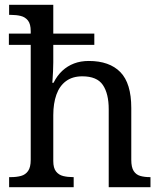

<svg xmlns="http://www.w3.org/2000/svg" viewBox="-20 -780 675 800"><path d="M18 0V-42H26Q49 -42 67.5 -47Q86 -52 97 -67.5Q108 -83 108 -114V-593H17V-640H108V-650Q108 -680 96.5 -694.5Q85 -709 66.5 -713.5Q48 -718 26 -718H18V-760H202V-640H373V-593H202V-520Q202 -502 201 -482.5Q200 -463 199 -449Q198 -435 198 -435H203Q218 -465 239.5 -485Q261 -505 288.5 -515.5Q316 -526 350 -526Q436 -526 481.5 -479.5Q527 -433 527 -330V-114Q527 -83 537 -67.5Q547 -52 564.5 -47Q582 -42 604 -42H607V0H433V-325Q433 -390 408.5 -426Q384 -462 323 -462Q282 -462 255 -442Q228 -422 215 -385.5Q202 -349 202 -300V-109Q202 -80 213.5 -65.5Q225 -51 243.5 -46.5Q262 -42 284 -42H287V0Z"/></svg>

Font: Noto Serif Thai
Style: Regular
Weight: 400
Designer: Monotype Design Team
Foundry: Monotype Imaging Inc.
Version: Version 2.001